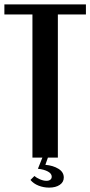

<svg xmlns="http://www.w3.org/2000/svg" viewBox="-27 -719 412 876"><path d="M365 -653H237V0H121V-653H-7V-699H365ZM130 84Q139 92 155 99Q171 106 185 106Q196 106 202.5 101Q209 96 209 87Q209 73 191.5 63.5Q174 54 146 51L168 -4H193L180 33Q215 36 239.5 51Q264 66 264 91Q264 112 245.5 124.5Q227 137 197 137Q172 137 149 128Q126 119 112 102Z"/></svg>

Font: Moniqa ExtBd Paragraph
Style: Regular
Weight: 800
Designer: Rajesh Rajput
Foundry: Rajesh Rajput
Version: Version 1.000